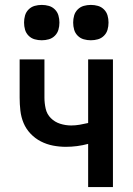

<svg xmlns="http://www.w3.org/2000/svg" viewBox="-20 -762 540 782"><path d="M339 0V-176Q317 -170 294 -167Q271 -164 248 -164Q222 -164 196 -169Q170 -174 146.5 -186Q123 -198 104.5 -217.5Q86 -237 76 -261Q66 -285 63 -311.5Q60 -338 60 -364V-520H161V-364Q161 -342 166 -319.5Q171 -297 187 -281Q203 -265 225 -258Q247 -251 270 -251Q287 -251 304.5 -254Q322 -257 339 -261V-520H440V0ZM350 -598Q335 -598 321 -602Q307 -606 296.5 -616.5Q286 -627 282 -641Q278 -655 278 -670Q278 -685 282 -699Q286 -713 296.5 -723.5Q307 -734 321 -738Q335 -742 350 -742Q365 -742 379 -738Q393 -734 403.5 -723.5Q414 -713 418 -699Q422 -685 422 -670Q422 -655 418 -641Q414 -627 403.5 -616.5Q393 -606 379 -602Q365 -598 350 -598ZM150 -598Q135 -598 121 -602Q107 -606 96.5 -616.5Q86 -627 82 -641Q78 -655 78 -670Q78 -685 82 -699Q86 -713 96.5 -723.5Q107 -734 121 -738Q135 -742 150 -742Q165 -742 179 -738Q193 -734 203.5 -723.5Q214 -713 218 -699Q222 -685 222 -670Q222 -655 218 -641Q214 -627 203.5 -616.5Q193 -606 179 -602Q165 -598 150 -598Z"/></svg>

Font: Zed Sans Semibold
Style: Regular
Weight: 600
Designer: Belleve Invis
Foundry: Belleve Invis
Version: Version 1.0.0; ttfautohint (v1.8.4)